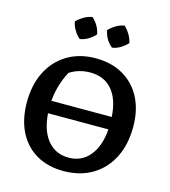

<svg xmlns="http://www.w3.org/2000/svg" viewBox="-128 -989 977 1103"><g transform="rotate(15 360.0 -438.0)"><path d="M351 11Q258 11 189.5 -29Q121 -69 84 -143Q47 -217 47 -318Q47 -421 86 -498.5Q125 -576 197 -619.5Q269 -663 365 -663Q460 -663 529.5 -622.5Q599 -582 636.5 -509Q674 -436 674 -338Q674 -232 634.5 -154Q595 -76 522.5 -32.5Q450 11 351 11ZM234 -541Q189 -456 181 -361H540Q534 -464 486.5 -520Q439 -576 356 -576Q288 -576 234 -541ZM361 -71Q437 -71 484.5 -128Q532 -185 540 -287H181Q188 -185 235 -128Q282 -71 361 -71ZM285 -887Q305 -869 318.5 -845.5Q332 -822 336 -797Q319 -778 295 -763.5Q271 -749 246 -746Q227 -762 212.5 -786Q198 -810 193 -836Q211 -855 235 -869Q259 -883 285 -887ZM476 -887Q495 -869 509 -845.5Q523 -822 528 -797Q511 -778 487 -763.5Q463 -749 438 -746Q396 -780 385 -836Q403 -855 426.5 -869Q450 -883 476 -887Z"/></g></svg>

Font: Piazzolla SemiBold
Style: Regular
Weight: 600
Designer: Juan Pablo del Peral
Foundry: Huerta Tipografica
Version: Version 1.330